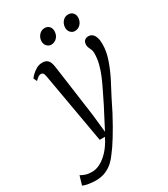

<svg xmlns="http://www.w3.org/2000/svg" viewBox="-286 -852 1058 1206"><g transform="rotate(-30 243.5 -248.5)"><path d="M100.5 -471.5Q97 -492 91 -498.8Q85 -505.5 76.5 -505.5Q67 -505.5 57.2 -499Q47.5 -492.5 33.5 -479L22 -503.5Q26 -510.5 40 -524.5Q54 -538.5 74.2 -550.5Q94.5 -562.5 117.5 -562.5Q139.5 -562.5 151.8 -554Q164 -545.5 169.8 -530.5Q175.5 -515.5 178 -495.5Q184.5 -449 191 -402.8Q197.5 -356.5 203.8 -310Q210 -263.5 216.5 -217.2Q223 -171 229.5 -124.5L244 10.5L322 -139.5Q343 -183.5 362.8 -222.8Q382.5 -262 398.2 -299.8Q414 -337.5 423.5 -374.8Q433 -412 433 -451.5Q433 -466.5 428.2 -477.5Q423.5 -488.5 418.8 -498.5Q414 -508.5 414 -520Q414 -541.5 425 -551.5Q436 -561.5 452 -561.5Q469.5 -561.5 481.5 -551.2Q493.5 -541 499.8 -521.5Q506 -502 506 -474.5Q506 -422 486.2 -364.8Q466.5 -307.5 438.5 -253Q410.5 -198.5 386 -152.5Q364.5 -108 343.8 -68.2Q323 -28.5 303.5 5.5Q284 39.5 266.8 67.5Q249.5 95.5 234.5 117.5Q219.5 139.5 207 155Q192.5 176.5 170.2 197.8Q148 219 116.2 233.2Q84.5 247.5 41 247.5Q19 247.5 -8 243.2Q-35 239 -50 231.5L-31 167Q-23 172 -2.8 180.2Q17.5 188.5 51.5 188.5Q77 188.5 107.2 173.5Q137.5 158.5 169 125.5Q200.5 92.5 228 38H190ZM226 -631.5Q208 -631.5 195 -645.8Q182 -660 182.5 -681Q183.5 -707 200.2 -725.2Q217 -743.5 239.5 -743.5Q261.5 -743.5 273.8 -730Q286 -716.5 285.5 -696.5Q285.5 -668.5 268.2 -650Q251 -631.5 226 -631.5ZM397 -631.5Q379 -631.5 366.2 -645.8Q353.5 -660 354 -681Q355 -707 371 -725.2Q387 -743.5 410.5 -743.5Q432.5 -743.5 445 -730Q457.5 -716.5 457 -696.5Q456.5 -668.5 439.5 -650Q422.5 -631.5 397 -631.5Z"/></g></svg>

Font: Merriweather 28pt Light
Style: Italic
Weight: 300
Italic angle: -7.8°
Version: Version 2.101